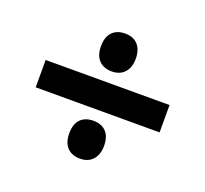

<svg xmlns="http://www.w3.org/2000/svg" viewBox="-92 -706 755 706"><g transform="rotate(20 285.5 -352.5)"><path d="M43 -298.8V-405.8H527.8V-298.8ZM216.8 -182.1Q216.8 -219.2 234.9 -237.5Q252.9 -255.9 285.2 -255.9Q317.4 -255.9 335.2 -236.8Q353 -217.8 353 -182.1Q353 -147.9 335 -127.9Q316.9 -107.9 285.2 -107.9Q253.4 -107.9 235.1 -127Q216.8 -146 216.8 -182.1ZM216.8 -522.9Q216.8 -559.6 234.9 -578.4Q252.9 -597.2 285.2 -597.2Q317.9 -597.2 335.4 -577.4Q353 -557.6 353 -522.9Q353 -488.8 335 -469Q316.9 -449.2 285.2 -449.2Q253.4 -449.2 235.1 -468.3Q216.8 -487.3 216.8 -522.9Z"/></g></svg>

Font: CAA NEO Sans
Style: Bold
Weight: 700
Version: Version 1.10